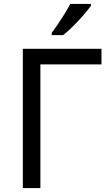

<svg xmlns="http://www.w3.org/2000/svg" viewBox="-20 -964 564 984"><path d="M500 -714V-634H187V0H97V-714ZM446 -944V-934Q433 -916 408.5 -887.5Q384 -859 355.5 -830.5Q327 -802 303 -784H245V-796Q259 -814 277 -840.5Q295 -867 312 -894.5Q329 -922 340 -944Z"/></svg>

Font: Noto Sans
Style: Regular
Weight: 400
Designer: Monotype Design Team
Foundry: Monotype Imaging Inc.
Version: Version 1.902